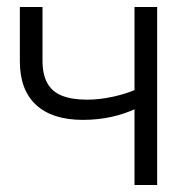

<svg xmlns="http://www.w3.org/2000/svg" viewBox="-20 -531 536 551"><path d="M218 -187Q130 -187 83.5 -230Q37 -273 37 -355V-511H102V-356Q102 -318 115.5 -293Q129 -268 157.5 -256.5Q186 -245 230 -245Q266 -245 304.5 -253.5Q343 -262 372 -275V-220Q338 -204 299.5 -195.5Q261 -187 218 -187ZM366 0V-511H431V0Z"/></svg>

Font: TikTok Sans 24pt Light
Style: Regular
Weight: 300
Version: Version 4.000